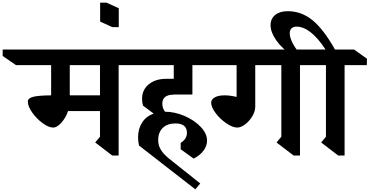

<svg xmlns="http://www.w3.org/2000/svg" viewBox="-144 -1158 2776 1442"><path d="M747 -669V10H699L571 -88L607 -131V-324H367Q352 -277 318.5 -238.5Q285 -200 256 -200Q221 -200 175.5 -233.5Q130 -267 97.5 -313.5Q65 -360 65 -395Q65 -420 103.5 -430.5Q142 -441 240 -442V-669H-24L-124 -738V-786H817L914 -717V-669ZM607 -669H380V-442H607Z M748 -954H700L608 -996V-1138H656L748 -1096Z M1075 -380Q1075 -347 1095 -319Q1167 -319 1241 -287.5Q1315 -256 1363 -205.5Q1411 -155 1411 -102Q1411 -62 1384 -26Q1357 10 1310 33L1213 -37V-85Q1260 -114 1260 -160Q1260 -231 1173 -231Q1113 -231 1078.5 -197.5Q1044 -164 1044 -106Q1044 -62 1068.5 -26Q1093 10 1149 52L1360 220L1323 264L900 -65Q893 -95 893 -126Q893 -191 923.5 -238Q954 -285 1010 -305L931 -364Q923 -386 923 -417Q923 -483 973 -524.5Q1023 -566 1104 -566H1161V-669H886L791 -738V-786H1423L1518 -717V-669H1301V-448H1159V-447Q1118 -447 1096.5 -430Q1075 -413 1075 -380Z M2109 -669V10H2061L1933 -88L1969 -131V-669H1773V-357Q1773 -322 1751 -285Q1729 -248 1697 -224Q1665 -200 1638 -200Q1603 -200 1556 -232Q1509 -264 1475.5 -308.5Q1442 -353 1442 -387Q1442 -411 1468.5 -426.5Q1495 -442 1545 -442Q1582 -442 1633 -430V-669H1350L1252 -738V-786H2179L2276 -717V-669Z M2444 -669V10H2396L2268 -88L2304 -131V-669H2249L2152 -738V-786H2301Q2188 -958 2083 -958Q2058 -958 2045 -944.5Q2032 -931 2032 -908Q2032 -872 2060 -822.5Q2088 -773 2133 -731H2064Q1975 -792 1931.5 -854Q1888 -916 1888 -969Q1888 -1017 1922.5 -1045.5Q1957 -1074 2017 -1074Q2119 -1074 2202 -1007Q2285 -940 2372 -786H2515L2612 -717L2611 -669Z"/></svg>

Font: Inknut Antiqua SemiBold
Style: Regular
Weight: 600
Designer: Claus Eggers Sørensen
Foundry: Claus Eggers Sørensen
Version: Version 1.003; ttfautohint (v1.8.2) -l 8 -r 50 -G 200 -x 14 